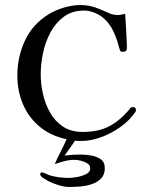

<svg xmlns="http://www.w3.org/2000/svg" viewBox="-20 -560 580 764"><path d="M521 -122Q521 -118 519 -115Q497 -82 461 -56Q425 -30 383.5 -14.5Q342 1 303 1Q296 1 290 0.5Q284 0 278 0Q268 16 257.5 30Q247 44 237 59Q253 57 268.5 56Q284 55 300 55Q319 55 341.5 58.5Q364 62 380.5 73.5Q397 85 397 109Q397 135 382.5 150Q368 165 346 172.5Q324 180 300 182Q276 184 257 184Q238 184 215.5 177.5Q193 171 175 162Q169 159 154.5 150Q140 141 140 134Q140 126 147 126Q150 126 161 130.5Q172 135 176 137Q195 143 215.5 145.5Q236 148 255 148Q266 148 286 144.5Q306 141 322.5 133Q339 125 339 110Q339 97 327.5 90Q316 83 302 79.5Q288 76 278 76Q257 76 237.5 81Q218 86 198 93Q209 67 221.5 43Q234 19 245 -6Q183 -19 139 -55Q95 -91 72 -144Q49 -197 49 -259Q49 -333 79 -398Q109 -463 173 -503Q201 -520 235 -530Q269 -540 301 -540Q339 -540 376 -524Q393 -517 412 -508.5Q431 -500 449 -500Q457 -500 464 -502Q471 -504 478 -505Q480 -474 482 -442Q484 -410 485 -378V-375Q485 -363 482.5 -358.5Q480 -354 466 -354Q459 -354 457 -361Q455 -368 453 -374Q446 -403 431.5 -434.5Q417 -466 394 -486Q379 -500 357 -509Q335 -518 315 -518Q267 -518 234 -493.5Q201 -469 180.5 -430.5Q160 -392 151 -348Q142 -304 142 -265Q142 -226 151 -186Q160 -146 179.5 -111.5Q199 -77 231 -56Q263 -35 309 -35Q369 -35 410.5 -55.5Q452 -76 491 -120Q494 -122 495.5 -126Q497 -130 501 -132Q503 -134 509 -134Q521 -134 521 -122Z"/></svg>

Font: Kaisei Opti
Style: Regular
Weight: 400
Designer: Font-Kai, 金井和夫
Foundry: KAZUO KANAI
Version: Version 5.003